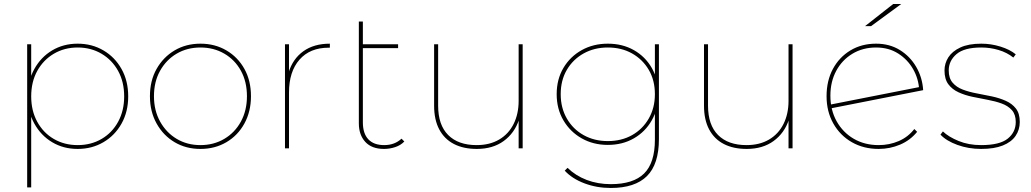

<svg xmlns="http://www.w3.org/2000/svg" viewBox="-20 -737 5124 954"><path d="M366 3Q295 3 239 -30.5Q183 -64 150.5 -123Q118 -182 118 -258Q118 -335 150.5 -394Q183 -453 239 -486.5Q295 -520 366 -520Q437 -520 494 -486.5Q551 -453 584 -394Q617 -335 617 -258Q617 -182 584 -123Q551 -64 494 -30.5Q437 3 366 3ZM115 194V-517H135V-327L125 -257L135 -187V194ZM366 -16Q432 -16 484.5 -46.5Q537 -77 567 -132Q597 -187 597 -258Q597 -330 567 -384.5Q537 -439 484.5 -470Q432 -501 366 -501Q300 -501 247.5 -470Q195 -439 165 -384.5Q135 -330 135 -258Q135 -187 165 -132Q195 -77 247.5 -46.5Q300 -16 366 -16Z M976 3Q904 3 847.5 -30.5Q791 -64 758 -123.5Q725 -183 725 -259Q725 -336 758 -394.5Q791 -453 847.5 -486.5Q904 -520 976 -520Q1048 -520 1105 -486.5Q1162 -453 1194.5 -394.5Q1227 -336 1227 -259Q1227 -183 1194.5 -123.5Q1162 -64 1105 -30.5Q1048 3 976 3ZM976 -16Q1042 -16 1094.5 -47Q1147 -78 1177 -133Q1207 -188 1207 -259Q1207 -331 1177 -385.5Q1147 -440 1094.5 -470.5Q1042 -501 976 -501Q910 -501 858 -470.5Q806 -440 775.5 -385.5Q745 -331 745 -259Q745 -188 775.5 -133Q806 -78 858 -47Q910 -16 976 -16Z M1396 0V-517H1416V-374L1414 -377Q1435 -445 1487.5 -482.5Q1540 -520 1619 -520V-500Q1618 -500 1616.5 -500Q1615 -500 1613 -500Q1520 -500 1468 -440.5Q1416 -381 1416 -278V0Z M1888 3Q1827 3 1795 -32Q1763 -67 1763 -124V-630H1783V-129Q1783 -74 1810 -45Q1837 -16 1889 -16Q1941 -16 1975 -48L1989 -34Q1971 -15 1943.5 -6Q1916 3 1888 3ZM1773 -498V-517H1958V-498Z M2349 3Q2283 3 2235.5 -21.5Q2188 -46 2162.5 -94Q2137 -142 2137 -212V-517H2157V-212Q2157 -116 2207 -66Q2257 -16 2348 -16Q2413 -16 2460 -43.5Q2507 -71 2532 -121Q2557 -171 2557 -236V-517H2577V0H2557V-146L2559 -143Q2537 -76 2483 -36.5Q2429 3 2349 3Z M3015 197Q2945 197 2884 174Q2823 151 2786 111L2800 97Q2840 136 2895 157Q2950 178 3015 178Q3127 178 3180.5 125Q3234 72 3234 -43V-209L3244 -269L3234 -329V-517H3254V-46Q3254 79 3194.5 138Q3135 197 3015 197ZM3000 -17Q2928 -17 2870.5 -49.5Q2813 -82 2779.5 -139Q2746 -196 2746 -269Q2746 -343 2779.5 -399.5Q2813 -456 2870.5 -488Q2928 -520 3000 -520Q3073 -520 3129.5 -488Q3186 -456 3218.5 -399.5Q3251 -343 3251 -269Q3251 -196 3218.5 -139Q3186 -82 3129.5 -49.5Q3073 -17 3000 -17ZM3000 -36Q3068 -36 3120.5 -65.5Q3173 -95 3203.5 -148Q3234 -201 3234 -269Q3234 -338 3203.5 -390Q3173 -442 3120.5 -471.5Q3068 -501 3000 -501Q2933 -501 2880 -471.5Q2827 -442 2796.5 -390Q2766 -338 2766 -269Q2766 -201 2796.5 -148Q2827 -95 2880 -65.5Q2933 -36 3000 -36Z M3690 3Q3624 3 3576.5 -21.5Q3529 -46 3503.5 -94Q3478 -142 3478 -212V-517H3498V-212Q3498 -116 3548 -66Q3598 -16 3689 -16Q3754 -16 3801 -43.5Q3848 -71 3873 -121Q3898 -171 3898 -236V-517H3918V0H3898V-146L3900 -143Q3878 -76 3824 -36.5Q3770 3 3690 3Z M4346 3Q4271 3 4212.5 -30.5Q4154 -64 4120.5 -123.5Q4087 -183 4087 -259Q4087 -336 4118.5 -394.5Q4150 -453 4205.5 -486.5Q4261 -520 4333 -520Q4400 -520 4451 -488.5Q4502 -457 4532.5 -404.5Q4563 -352 4567 -289L4105 -198L4099 -216L4556 -306L4547 -292Q4544 -346 4517 -393.5Q4490 -441 4443 -471Q4396 -501 4333 -501Q4267 -501 4215.5 -470Q4164 -439 4135 -385Q4106 -331 4106 -262Q4106 -190 4137 -134.5Q4168 -79 4222 -47.5Q4276 -16 4346 -16Q4399 -16 4445.5 -36Q4492 -56 4523 -96L4537 -82Q4503 -40 4452.5 -18.5Q4402 3 4346 3ZM4278 -607 4418 -717H4458L4308 -607Z M4855 3Q4792 3 4737 -17Q4682 -37 4653 -68L4665 -84Q4693 -57 4743 -36.5Q4793 -16 4855 -16Q4947 -16 4987 -48Q5027 -80 5027 -131Q5027 -168 5008 -189.5Q4989 -211 4957.5 -222.5Q4926 -234 4888 -241Q4850 -248 4812 -256Q4774 -264 4742.5 -278.5Q4711 -293 4692 -318.5Q4673 -344 4673 -387Q4673 -422 4692 -452Q4711 -482 4751.5 -501Q4792 -520 4856 -520Q4904 -520 4951 -505.5Q4998 -491 5027 -467L5015 -451Q4984 -476 4942 -488.5Q4900 -501 4856 -501Q4771 -501 4732.5 -468Q4694 -435 4694 -387Q4694 -349 4713 -326.5Q4732 -304 4763.5 -292Q4795 -280 4833 -273Q4871 -266 4908.5 -258Q4946 -250 4977.5 -236Q5009 -222 5028 -197.5Q5047 -173 5047 -131Q5047 -92 5026 -61.5Q5005 -31 4962.5 -14Q4920 3 4855 3Z"/></svg>

Font: Montserrat Alternates Thin
Style: Regular
Weight: 100
Designer: Julieta Ulanovsky
Foundry: Julieta Ulanovsky
Version: Version 9.000